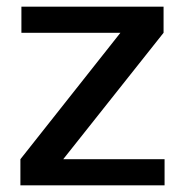

<svg xmlns="http://www.w3.org/2000/svg" viewBox="-20 -554 554 574"><path d="M41 -78 340 -456H44V-534H469V-456L169 -78H472V0H41Z"/></svg>

Font: Mozilla Text BETA Medium
Style: Regular
Weight: 500
Designer: Studio DRAMA
Foundry: Studio DRAMA
Version: Version 0.100